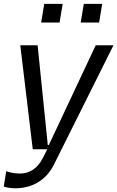

<svg xmlns="http://www.w3.org/2000/svg" viewBox="-29 -783 615 1007"><path d="M283.4 -664.8 299.7 -762.8H203.1L186.8 -664.8ZM490.8 -664.8 507.1 -762.8H410.5L394.2 -664.8ZM50.4 204.5C137.1 204.5 211.3 165.1 254.3 79.5L566.1 -545.5H473L227.3 -22.7H221.6L168.3 -545.5H77.4L142.8 0H218.8L196 45.5C164.4 106.9 120 127.1 76 127.1C50.4 127.1 32 123.9 3.6 115.1L-9.2 194.6C-1.8 198.9 21.3 204.5 50.4 204.5Z"/></svg>

Font: Riot Sans 2.0
Style: Italic
Weight: 400
Italic angle: -9.39999°
Designer: Rasmus Andersson
Foundry: rsms
Version: Version 3.006;hotconv 1.0.109;makeotfexe 2.5.65596